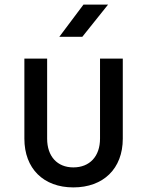

<svg xmlns="http://www.w3.org/2000/svg" viewBox="-20 -805 640 835"><path d="M238 -645H338L450 -785H343ZM299 10C429 10 514 -71 514 -202V-550H415V-202C415 -125 370 -77 299 -77C229 -77 185 -125 185 -202V-550H86V-202C86 -72 169 10 299 10Z"/></svg>

Font: JetBrains Mono Medium
Style: Regular
Weight: 436
Monospace: yes
Designer: Philipp Nurullin, Konstantin Bulenkov
Foundry: JetBrains
Version: Version 2.305